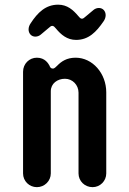

<svg xmlns="http://www.w3.org/2000/svg" viewBox="-20 -771 540 801"><path d="M133.8 9.8C166 9.8 191.9 -16.1 191.9 -47.4V-390.1C191.9 -422.9 219.7 -442.4 251 -442.4C282.7 -442.4 307.6 -416.5 307.6 -384.3V-47.4C307.6 -15.6 333.5 9.8 366.2 9.8C397.9 9.8 423.3 -16.1 423.3 -47.4V-385.7C423.3 -464.8 366.2 -530.3 295.4 -530.3C258.3 -530.3 235.8 -514.6 218.8 -497.1C212.4 -491.7 208 -484.9 200.2 -484.9C191.9 -484.9 188.5 -491.2 186.5 -497.1C182.1 -504.9 168.5 -530.3 133.8 -530.3C102.1 -530.3 76.2 -504.9 76.2 -471.7V-47.4C76.2 -15.6 102.1 9.8 133.8 9.8ZM339.8 -704.1C330.6 -696.3 327.1 -692.9 321.8 -692.9C315.4 -692.9 311.5 -698.7 306.6 -704.1C285.2 -729.5 260.7 -751.5 222.7 -751.5C170.4 -751.5 137.2 -718.8 107.9 -673.8C97.2 -658.7 95.7 -639.2 107.4 -626.5C118.7 -614.7 137.7 -616.2 149.9 -626.5L180.2 -651.9C189.5 -659.7 192.4 -663.1 198.2 -663.1C204.6 -663.1 208.5 -657.2 213.4 -651.9C234.4 -626.5 259.8 -604.5 297.4 -604.5C349.6 -604.5 381.8 -637.7 412.1 -682.1C422.9 -697.3 424.3 -716.8 412.6 -729.5C401.4 -741.2 382.3 -739.7 370.1 -729.5Z"/></svg>

Font: Supermercado One
Style: Regular
Weight: 400
Designer: James Grieshaber
Foundry: James Grieshaber
Version: Version 1.002